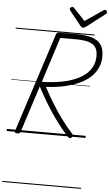

<svg xmlns="http://www.w3.org/2000/svg" viewBox="-96 -1309 1061 1861"><g transform="rotate(5 434.5 -378.5)"><path d="M103 14Q90 14 83.5 9.5Q77 5 80 -6L394 -974Q398 -984 404.5 -989Q411 -994 427 -994H592Q682 -994 741.5 -976Q801 -958 831 -916Q861 -874 861 -802Q861 -745 841.5 -698Q822 -651 787 -614Q752 -577 704 -549.5Q656 -522 598 -503Q540 -484 475 -473Q410 -462 342 -459Q381 -384 426 -310.5Q471 -237 522.5 -166Q574 -95 636 -27Q643 -20 644 -11.5Q645 -3 632 9Q620 18 611 14.5Q602 11 591 0Q528 -71 472.5 -147Q417 -223 370 -301.5Q323 -380 282 -458L136 -5Q132 5 125.5 9.5Q119 14 103 14ZM298 -505Q343 -505 391.5 -509.5Q440 -514 489 -523Q538 -532 584.5 -547.5Q631 -563 670.5 -585.5Q710 -608 740 -639Q770 -670 787 -710Q804 -750 804 -800Q804 -856 781 -887Q758 -918 710.5 -931Q663 -944 588 -944H439ZM847 -1253Q856 -1253 862.5 -1246Q869 -1239 869 -1232Q869 -1226 867 -1222Q865 -1218 860 -1214L679 -1075Q670 -1069 663 -1065.5Q656 -1062 648 -1062Q641 -1062 635.5 -1066Q630 -1070 624 -1077L512 -1217Q509 -1221 507.5 -1225.5Q506 -1230 506 -1233Q506 -1242 515 -1247.5Q524 -1253 531 -1253Q538 -1253 541.5 -1250Q545 -1247 549 -1243L658 -1128L826 -1242Q834 -1248 838 -1250.5Q842 -1253 847 -1253ZM0 486H767V496H0ZM0 -20H767V0H0ZM0 -505H767V-500H0ZM0 -1006H767V-996H0Z"/></g></svg>

Font: Playwrite CA Guides
Style: Regular
Weight: 400
Designer: Veronika Burian, José Scaglione
Foundry: TypeTogether
Version: Version 1.003